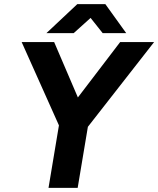

<svg xmlns="http://www.w3.org/2000/svg" viewBox="-20 -902 760 922"><path d="M263 -300 84 -700H240L354 -434L557 -700H720L402 -293L353 0H213ZM351 -882H486L586 -743H473L415 -816L334 -743H203Z"/></svg>

Font: Oak Sans
Style: Bold Italic
Weight: 700
Italic angle: -9.5°
Foundry: Erik Kennedy, Walven
Version: Version 1.000